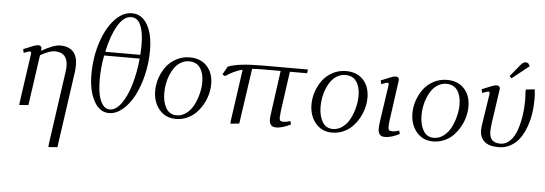

<svg xmlns="http://www.w3.org/2000/svg" viewBox="-59 -927 3997 1409"><g transform="rotate(5 1939.0 -222.0)"><path d="M87.9 -405.8Q142.6 -429.2 163.1 -436.5Q183.6 -443.8 195.8 -443.8Q221.2 -443.8 221.2 -421.9Q221.2 -416 220.2 -411.1L219.2 -404.8Q309.6 -456.1 356.9 -456.1Q419.4 -456.1 451.7 -422.1Q483.9 -388.2 483.9 -323.2Q483.9 -298.8 481 -274.9L400.9 289.1L335 293.9L336.9 267.1L413.1 -270Q416 -291.5 416 -308.1Q416 -410.2 320.8 -410.2Q281.7 -410.2 214.8 -372.1L162.1 0L95.2 4.9L97.2 -19L147.9 -372.1Q150.9 -393.1 141.1 -393.1Q129.9 -393.1 94.2 -378.9Z M603 -265.1Q603 -389.6 638.2 -498.8Q673.3 -607.9 732.9 -672.9Q792.5 -737.8 860.8 -737.8Q934.1 -737.8 975.1 -666.5Q1016.1 -595.2 1016.1 -476.1Q1016.1 -383.3 994.9 -294.7Q973.6 -206.1 938.5 -139.9Q903.3 -73.7 855 -33.4Q806.6 6.8 755.9 6.8Q686 6.8 644.5 -69.6Q603 -146 603 -265.1ZM667 -234.9Q667 -173.3 675.8 -126.7Q684.6 -80.1 705.8 -50Q727.1 -20 758.8 -20Q804.7 -20 845 -76.9Q885.3 -133.8 910.6 -221.7Q936 -309.6 945.8 -411.1H684.1Q667 -322.8 667 -234.9ZM689.9 -439H947.8Q950.7 -475.1 950.7 -512.2Q950.7 -604.5 928 -656.7Q905.3 -709 857.9 -709Q803.2 -709 759.3 -634.3Q715.3 -559.6 689.9 -439Z M1079.6 -187Q1079.6 -233.9 1095.2 -280.3Q1110.8 -326.7 1139.4 -365.2Q1168 -403.8 1213.4 -428Q1258.8 -452.1 1312.5 -452.1Q1392.1 -452.1 1438.5 -402.3Q1484.9 -352.5 1484.9 -270Q1484.9 -233.4 1474.9 -194.8Q1464.8 -156.2 1444.6 -120.1Q1424.3 -84 1396.7 -55.7Q1369.1 -27.3 1330.6 -10.3Q1292 6.8 1248.5 6.8Q1171.9 6.8 1125.7 -48.3Q1079.6 -103.5 1079.6 -187ZM1147.5 -176.8Q1147.5 -109.4 1173.6 -64.7Q1199.7 -20 1251.5 -20Q1290.5 -20 1323.5 -45.2Q1356.4 -70.3 1376.5 -109.6Q1396.5 -148.9 1407.5 -193.1Q1418.5 -237.3 1418.5 -278.8Q1418.5 -344.2 1391.1 -383.5Q1363.8 -422.9 1309.6 -422.9Q1278.3 -422.9 1251.2 -407.7Q1224.1 -392.6 1205.3 -367.7Q1186.5 -342.8 1173.3 -310.8Q1160.2 -278.8 1153.8 -244.6Q1147.5 -210.4 1147.5 -176.8Z M1560.5 -348.1 1594.2 -408.2Q1665.5 -439 1849.6 -439H2182.6L2179.2 -411.1H2052.2L2011.2 -116.2Q2007.3 -81.5 2007.3 -70.8Q2007.3 -53.2 2013.9 -47.1Q2020.5 -41 2038.6 -41Q2057.1 -41 2087.4 -50.8L2094.2 -26.9Q2033.7 4.9 1987.3 4.9Q1960.4 4.9 1948.5 -9.8Q1936.5 -24.4 1936.5 -54.2Q1936.5 -65.9 1943.4 -113.8L1984.4 -411.1H1895.5Q1811.5 -411.1 1774.4 -408.2L1715.3 0L1650.4 6.8L1652.3 -19L1705.6 -396Q1641.6 -379.9 1581.5 -337.9Z M2231 -187Q2231 -233.9 2246.6 -280.3Q2262.2 -326.7 2290.8 -365.2Q2319.3 -403.8 2364.7 -428Q2410.2 -452.1 2463.9 -452.1Q2543.5 -452.1 2589.8 -402.3Q2636.2 -352.5 2636.2 -270Q2636.2 -233.4 2626.2 -194.8Q2616.2 -156.2 2595.9 -120.1Q2575.7 -84 2548.1 -55.7Q2520.5 -27.3 2481.9 -10.3Q2443.4 6.8 2399.9 6.8Q2323.2 6.8 2277.1 -48.3Q2231 -103.5 2231 -187ZM2298.8 -176.8Q2298.8 -109.4 2325 -64.7Q2351.1 -20 2402.8 -20Q2441.9 -20 2474.9 -45.2Q2507.8 -70.3 2527.8 -109.6Q2547.9 -148.9 2558.8 -193.1Q2569.8 -237.3 2569.8 -278.8Q2569.8 -344.2 2542.5 -383.5Q2515.1 -422.9 2460.9 -422.9Q2429.7 -422.9 2402.6 -407.7Q2375.5 -392.6 2356.7 -367.7Q2337.9 -342.8 2324.7 -310.8Q2311.5 -278.8 2305.2 -244.6Q2298.8 -210.4 2298.8 -176.8Z M2721.7 -405.8Q2776.4 -429.2 2796.9 -436.5Q2817.4 -443.8 2829.6 -443.8Q2854 -443.8 2854 -420.9Q2854 -419.4 2853.5 -416.7Q2853 -414.1 2852.5 -409.4Q2852.1 -404.8 2851.6 -401.9L2812 -116.2Q2808.6 -85.9 2808.6 -70.8Q2808.6 -53.2 2815.2 -47.1Q2821.8 -41 2839.8 -41Q2858.4 -41 2888.7 -50.8L2896 -26.9Q2835.4 4.9 2788.6 4.9Q2761.7 4.9 2749.8 -9.8Q2737.8 -24.4 2737.8 -54.2Q2737.8 -72.8 2743.7 -113.8L2781.7 -372.1Q2784.7 -393.1 2774.9 -393.1Q2763.7 -393.1 2728 -378.9Z M2974.6 -187Q2974.6 -233.9 2990.2 -280.3Q3005.9 -326.7 3034.4 -365.2Q3063 -403.8 3108.4 -428Q3153.8 -452.1 3207.5 -452.1Q3287.1 -452.1 3333.5 -402.3Q3379.9 -352.5 3379.9 -270Q3379.9 -233.4 3369.9 -194.8Q3359.9 -156.2 3339.6 -120.1Q3319.3 -84 3291.7 -55.7Q3264.2 -27.3 3225.6 -10.3Q3187 6.8 3143.6 6.8Q3066.9 6.8 3020.8 -48.3Q2974.6 -103.5 2974.6 -187ZM3042.5 -176.8Q3042.5 -109.4 3068.6 -64.7Q3094.7 -20 3146.5 -20Q3185.5 -20 3218.5 -45.2Q3251.5 -70.3 3271.5 -109.6Q3291.5 -148.9 3302.5 -193.1Q3313.5 -237.3 3313.5 -278.8Q3313.5 -344.2 3286.1 -383.5Q3258.8 -422.9 3204.6 -422.9Q3173.3 -422.9 3146.2 -407.7Q3119.1 -392.6 3100.3 -367.7Q3081.5 -342.8 3068.4 -310.8Q3055.2 -278.8 3048.8 -244.6Q3042.5 -210.4 3042.5 -176.8Z M3465.3 -405.8Q3520 -429.2 3540.5 -436.5Q3561 -443.8 3573.2 -443.8Q3597.7 -443.8 3597.7 -420.9Q3597.7 -419.4 3597.2 -416.7Q3596.7 -414.1 3596.2 -409.4Q3595.7 -404.8 3595.2 -401.9L3560.5 -162.1Q3555.7 -122.1 3555.7 -105Q3555.7 -60.1 3575.7 -40Q3595.7 -20 3637.2 -20Q3677.7 -20 3708.7 -51.5Q3739.7 -83 3756.8 -133.8Q3773.9 -184.6 3782.2 -239.5Q3790.5 -294.4 3790.5 -350.1Q3790.5 -383.8 3787.6 -405.8L3788.6 -432.1L3853.5 -439Q3858.4 -402.8 3858.4 -363.8Q3858.4 -310.5 3850.3 -259.3Q3842.3 -208 3824.2 -159.2Q3806.2 -110.4 3779.8 -74Q3753.4 -37.6 3713.6 -15.4Q3673.8 6.8 3625.5 6.8Q3552.2 6.8 3519.8 -24.7Q3487.3 -56.2 3487.3 -105Q3487.3 -124.5 3491.2 -149.9L3525.4 -372.1Q3528.3 -393.1 3518.6 -393.1Q3507.3 -393.1 3471.7 -378.9ZM3661.6 -520 3724.6 -597.2Q3740.7 -616.7 3750 -623.8Q3759.3 -630.9 3771.5 -630.9Q3775.9 -630.9 3780.5 -629.2Q3785.2 -627.4 3787.6 -626L3790.5 -624L3802.2 -605L3676.3 -504.9Z"/></g></svg>

Font: Dehuti Alt
Style: Italic
Weight: 400
Version: Version 1.2